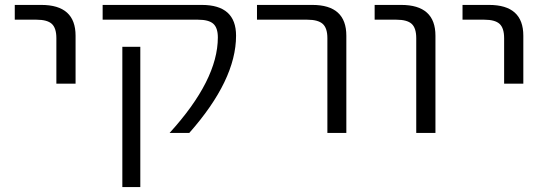

<svg xmlns="http://www.w3.org/2000/svg" viewBox="-20 -540 2211 780"><path d="M40 -460V-520H148Q287 -520 287 -395V-200H209V-385Q209 -426 190.5 -443Q172 -460 128 -460Z M477 220V-350H550V220ZM800 -520Q939 -520 939 -395Q939 -215 749 0H669Q865 -215 865 -388Q865 -427 846.5 -443.5Q828 -460 784 -460H397V-520Z M1024 -460V-520H1249Q1387 -520 1387 -395V0H1310V-385Q1310 -426 1291 -443Q1272 -460 1228 -460Z M1502 -460V-520H1610Q1749 -520 1749 -395V0H1671V-385Q1671 -426 1652.5 -443Q1634 -460 1590 -460Z M1859 -460V-520H1967Q2106 -520 2106 -395V-200H2028V-385Q2028 -426 2009.5 -443Q1991 -460 1947 -460Z"/></svg>

Font: M PLUS 1p
Style: Regular
Weight: 400
Version: Version 1.062